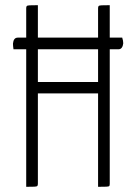

<svg xmlns="http://www.w3.org/2000/svg" viewBox="-20 -720 524 740"><path d="M32 -530Q31 -537 30.5 -542Q30 -547 30 -552Q31 -563 35.5 -569Q40 -575 49 -575H451Q453 -569 454 -563.5Q455 -558 455 -553Q454 -543 449.5 -536.5Q445 -530 436 -530ZM358 0V-688Q358 -694 360 -696.5Q362 -699 371 -699.5Q380 -700 403 -700V-12Q403 -6 401.5 -3.5Q400 -1 390.5 -0.5Q381 0 358 0ZM81 0V-688Q81 -694 83 -696.5Q85 -699 94.5 -699.5Q104 -700 126 -700V-12Q126 -6 124 -3.5Q122 -1 113 -0.5Q104 0 81 0ZM106 -360V-404H379V-360Z"/></svg>

Font: Yanone Kaffeesatz ExtraLight Light
Style: Regular
Weight: 300
Version: Version 2.003